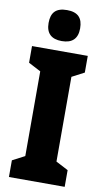

<svg xmlns="http://www.w3.org/2000/svg" viewBox="-102 -984 558 1031"><g transform="rotate(10 177.0 -468.5)"><path d="M177 -937C117 -937 91 -909 91 -852C91 -796 120 -768 177 -768C234 -768 263 -796 263 -852C263 -908 237 -937 177 -937ZM329 0V-91L262 -126V-588L329 -623V-714H25V-623L92 -588V-126L25 -91V0Z"/></g></svg>

Font: Noto Sans Lao Looped ExtraCondensed Black
Style: Regular
Weight: 900
Width: 2
Designer: Mark Frömberg, Ben Mitchell
Foundry: The Fontpad Ltd
Version: Version 1.002